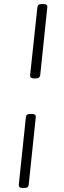

<svg xmlns="http://www.w3.org/2000/svg" viewBox="-20 -790 315 950"><path d="M149 -402Q128 -402 129 -418L165 -754Q166 -770 186 -770H195Q216 -770 214 -754L179 -418Q177 -402 158 -402ZM92 140Q72 140 73 124L108 -210Q109 -226 129 -226H138Q159 -226 157 -210L122 124Q121 140 101 140Z"/></svg>

Font: Asap Semi Expanded Semi Expanded Light
Style: Italic
Weight: 300
Width: 6
Italic angle: -6°
Designer: Pablo Cosgaya
Foundry: Omnibus-Type
Version: Version 3.001; ttfautohint (v1.8.4.7-5d5b)